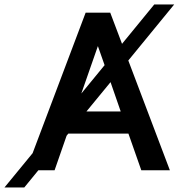

<svg xmlns="http://www.w3.org/2000/svg" viewBox="-109 -768 806 866"><path d="M470.2 -165.5H199.2L191.4 -155.8L137.2 0H64L0.5 77.6H-88.9L38.1 -77.1L277.3 -710.9H388.2L441.4 -570.3L586.9 -748H676.8L469.7 -495.1L657.2 0H528.3ZM280.8 -265.1H435.5L389.6 -397.5ZM257.8 -346.2 362.8 -474.1 332.5 -560.1Z"/></svg>

Font: Roboto Medium
Style: Regular
Weight: 500
Designer: Google
Version: Version 2.134; 2016; ttfautohint (v1.6)